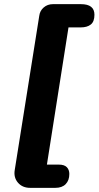

<svg xmlns="http://www.w3.org/2000/svg" viewBox="-20 -725 475 925"><path d="M125 180Q88 180 66.5 155Q45 130 51 94L169 -648Q172 -673 190.5 -689Q209 -705 235 -705H370Q435 -705 435 -654Q435 -621 417.5 -607Q400 -593 369 -593H310L206 68H263Q290 68 302 80.5Q314 93 314 113Q314 144 296.5 162Q279 180 247 180Z"/></svg>

Font: Nunito ExtraBold
Style: Italic
Weight: 800
Italic angle: -9°
Designer: Vernon Adams
Foundry: Vernon Adams
Version: Version 3.601; ttfautohint (v1.8.2.53-6de2)